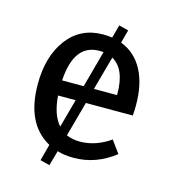

<svg xmlns="http://www.w3.org/2000/svg" viewBox="-101 -679 752 834"><g transform="rotate(15 275.0 -262.5)"><path d="M491 -232H280L237 -75Q264 -63 297 -63Q368 -63 434 -109L474 -54Q390 12 290 12Q247 12 216 2L197 70L154 59L174 -15Q57 -79 57 -258Q57 -383 116 -461Q175 -539 276 -539Q298 -539 317 -536L333 -595L376 -584L360 -525Q425 -500 459 -437Q493 -374 493 -279Q493 -256 491 -232ZM278 -466Q165 -466 155 -300H252L297 -465Q291 -466 278 -466ZM402 -306Q402 -417 340 -452L298 -300H402ZM199 -104 234 -232H155Q161 -147 199 -104Z"/></g></svg>

Font: Fira Sans
Style: Regular
Weight: 400
Designer: Carrois Corporate & Edenspiekermann AG
Foundry: Carrois Corporate GbR & Edenspiekermann AG
Version: Version 4.106;PS 004.106;hotconv 1.0.70;makeotf.lib2.5.58329